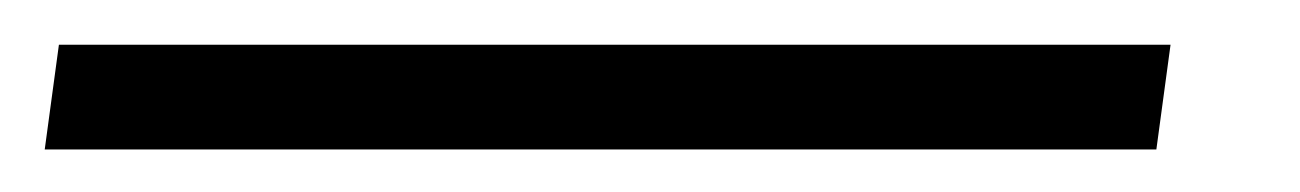

<svg xmlns="http://www.w3.org/2000/svg" viewBox="-76 24 596 88"><path d="M460.5 44.5 454 92.5H-55.5L-49 44.5Z"/></svg>

Font: Merriweather 36pt
Style: Bold Italic
Weight: 700
Italic angle: -7.8°
Version: Version 2.101